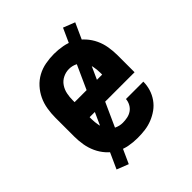

<svg xmlns="http://www.w3.org/2000/svg" viewBox="-183 -693 867 867"><g transform="rotate(-45 250.0 -260.0)"><path d="M250 8Q222 8 195 3Q168 -2 144 -15Q120 -28 101.5 -48.5Q83 -69 71.5 -94Q60 -119 55.5 -146Q51 -173 51 -200V-320Q51 -347 55.5 -374.5Q60 -402 71.5 -426.5Q83 -451 101.5 -471.5Q120 -492 144 -505Q168 -518 195.5 -523Q223 -528 250 -528Q277 -528 304.5 -523Q332 -518 356 -505Q380 -492 398.5 -471.5Q417 -451 428.5 -426.5Q440 -402 444.5 -374.5Q449 -347 449 -320V-212H162V-200Q162 -180 166 -160Q170 -140 181 -123Q192 -106 211 -97Q230 -88 250 -88Q265 -88 280 -91Q295 -94 307.5 -102.5Q320 -111 327.5 -125Q335 -139 336 -154H447Q447 -130 440 -107Q433 -84 419 -64Q405 -44 385.5 -30Q366 -16 343.5 -7Q321 2 297.5 5Q274 8 250 8ZM162 -308H338V-320Q338 -340 334 -360Q330 -380 318.5 -397Q307 -414 288.5 -423Q270 -432 250 -432Q230 -432 211.5 -423Q193 -414 181.5 -397Q170 -380 166 -360Q162 -340 162 -320ZM137 63 81 41 363 -583 419 -561Z"/></g></svg>

Font: Iosevka Term Curly
Style: Bold
Weight: 700
Designer: Belleve Invis
Foundry: Belleve Invis
Version: Version 32.3.0